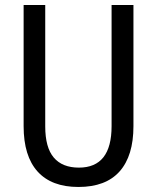

<svg xmlns="http://www.w3.org/2000/svg" viewBox="-20 -734 625 764"><path d="M511 -232Q511 -114 456 -52Q401 10 292 10Q185 10 129.5 -51.5Q74 -113 74 -232V-714H160V-231Q160 -147 194 -107Q228 -67 294 -67Q424 -67 424 -232V-714H511Z"/></svg>

Font: Noto Sans Bengali UI Condensed
Style: Regular
Weight: 400
Width: 3
Designer: Jelle Bosma - Monotype Design Team
Foundry: Monotype Imaging Inc.
Version: Version 2.003; ttfautohint (v1.8.4.7-5d5b)